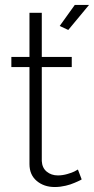

<svg xmlns="http://www.w3.org/2000/svg" viewBox="-20 -750 380 776"><path d="M255.9 -628.9 221.2 -645 282.2 -730H339.8ZM310.1 -24.9 304.2 -21.5Q298.3 -18.6 293.9 -16.6Q289.6 -14.6 281 -11Q272.5 -7.3 264.2 -4.6Q255.9 -2 245.8 0.5Q235.8 2.9 224.4 4.4Q212.9 5.9 201.2 5.9Q157.7 5.9 128.4 -18.8Q99.1 -43.5 99.1 -86.9V-479H25.9V-520H99.1V-698.2H148.9V-520H270V-479H148.9V-99.1Q150.4 -71.3 168.9 -56.2Q187.5 -41 213.9 -41Q232.4 -41 252 -46.6Q271.5 -52.2 280.5 -56.9Q289.6 -61.5 294.9 -64.9Z"/></svg>

Font: Rawline Light
Style: Regular
Weight: 300
Designer: Matt McInerney, Pablo Impallari, Rodrigo Fuenzalida
Foundry: Matt McInerney, Pablo Impallari, Rodrigo Fuenzalida
Version: Version 4.020;PS 004.020;hotconv 1.0.88;makeotf.lib2.5.64775